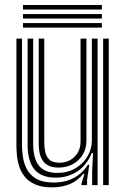

<svg xmlns="http://www.w3.org/2000/svg" viewBox="-20 -758 516 786"><path d="M193 9Q151.2 9 124.4 -2.9Q97.5 -14.8 81.8 -34.2Q66 -53.8 58.8 -76.5Q51.5 -99.2 49.4 -121.5Q47.2 -143.8 47.2 -160.5V-600H70V-164.8Q70 -144.5 73.4 -118.2Q76.8 -92 88.9 -67.4Q101 -42.8 127.4 -26.8Q153.8 -10.8 200 -10.8Q248 -10.8 283 -30Q318 -49.2 340 -83.5H345.5L336.5 -21.5V0H313.5V-6.8L325.8 -46.5H321.2Q297.5 -17.5 265.5 -4.2Q233.5 9 193 9ZM402.2 0V-600H425.2V0ZM220 -72Q190.8 -72 174.1 -82.5Q157.5 -93 149.9 -109.1Q142.2 -125.2 140.4 -142.4Q138.5 -159.5 138.5 -172.8V-600H161.2V-174Q161.2 -156.8 164.8 -137.6Q168.2 -118.5 181.5 -105.1Q194.8 -91.8 223.5 -91.8Q246.8 -91.8 266.4 -102.2Q286 -112.8 297.9 -132.4Q309.8 -152 309.8 -178.8V-600H333.8V-181Q333.8 -149.5 318.8 -124.9Q303.8 -100.2 278.1 -86.1Q252.5 -72 220 -72ZM206.5 -30.8Q149.2 -31 121.1 -64.2Q93 -97.5 93 -166V-600H115.8V-168.8Q115.8 -109.5 139.4 -79.9Q163 -50.2 214.5 -50.2Q257 -50.2 288.9 -69.1Q320.8 -88 338.4 -118.2Q356 -148.5 356 -182.8V-600H379.5V0H357.2V-58L360.8 -131.5H355.5Q335.2 -81.5 295.9 -55.9Q256.5 -30.2 206.5 -30.8ZM74 -719V-737.5H397V-719ZM74 -645V-663.5H397V-645ZM74 -682V-700.5H397V-682Z"/></svg>

Font: Big Shoulders Inline Text Thin
Style: Bold
Weight: 700
Version: Version 2.002